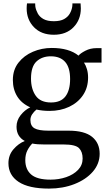

<svg xmlns="http://www.w3.org/2000/svg" viewBox="-20 -843 629 1127"><path d="M267.5 264Q149 264 89.2 224.5Q29.5 185 29.5 115Q29.5 67.5 58.8 33.5Q88 -0.5 125.5 -15.5Q77 -41.5 77 -99Q77 -136 100.8 -166.5Q124.5 -197 157.5 -213Q106.5 -236 81 -277.2Q55.5 -318.5 55.5 -373.5Q55.5 -433 88.2 -475Q121 -517 173 -539.2Q225 -561.5 283.5 -561.5Q385 -561.5 441 -516.5Q451 -529.5 480.8 -545Q510.5 -560.5 547 -560.5H576V-475.5H473Q483.5 -460 490.2 -437.5Q497 -415 497 -388Q497 -328.5 467.2 -284.5Q437.5 -240.5 386.2 -216.2Q335 -192 270.5 -192Q229 -192 194 -200Q179.5 -188 169 -172.5Q158.5 -157 158.5 -138.5Q158.5 -103.5 182.8 -89.8Q207 -76 264.5 -76H382Q476 -76 520.5 -39.8Q565 -3.5 565 59.5Q565 118.5 524.8 164.8Q484.5 211 417 237.5Q349.5 264 267.5 264ZM279.5 -241.5Q337 -241.5 364.2 -277.2Q391.5 -313 391.5 -379Q391.5 -447 362.2 -479.8Q333 -512.5 278 -512.5Q227 -512.5 194.5 -482.5Q162 -452.5 162 -381.5Q162 -320.5 189.8 -281Q217.5 -241.5 279.5 -241.5ZM276.5 211.5Q325.5 211.5 368.5 196.8Q411.5 182 438.2 154.2Q465 126.5 465 87.5Q465 48 443.8 26.5Q422.5 5 353.5 5H240Q220.5 5 202.2 3.8Q184 2.5 169.5 -0.5Q153 16 140.8 39.8Q128.5 63.5 128.5 97Q128.5 151.5 163.2 181.5Q198 211.5 276.5 211.5ZM296 -639Q222.5 -639 179.5 -683.2Q136.5 -727.5 136.5 -793.5Q136.5 -800.5 137 -808.5Q137.5 -816.5 138.5 -823H186.5Q186.5 -819 186.8 -814.2Q187 -809.5 187.5 -804Q191 -783.5 201.8 -763.8Q212.5 -744 235.2 -731.2Q258 -718.5 296 -718.5Q334 -718.5 356.5 -731.2Q379 -744 390 -763.8Q401 -783.5 404 -804Q405.5 -814 405 -823H453Q454.5 -809 454.5 -793.5Q454.5 -727.5 411.5 -683.2Q368.5 -639 296 -639Z"/></svg>

Font: Merriweather Text
Style: Regular
Weight: 400
Designer: Eben Sorkin
Foundry: Eben Sorkin
Version: Version 2.100; ttfautohint (v1.7.19-72a1) -l 8 -r 50 -G 200 